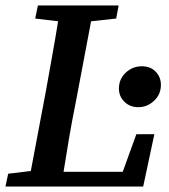

<svg xmlns="http://www.w3.org/2000/svg" viewBox="-33 -684 620 704"><path d="M96 -616 106 -664H402L393 -616L301 -606L245 -310Q232 -246 221 -182Q210 -118 200 -54H417L467 -192H533L492 0H-13L-3 -47L80 -57L136 -354Q147 -417 158.5 -480Q170 -543 180 -606ZM474 -291Q443 -291 423 -311Q403 -331 403 -359Q403 -394 428 -417.5Q453 -441 487 -441Q519 -441 538 -421Q557 -401 557 -373Q557 -338 532 -314.5Q507 -291 474 -291Z"/></svg>

Font: Source Serif 4 Semibold
Style: Italic
Weight: 600
Italic angle: -12°
Designer: Frank Grießhammer
Foundry: Adobe
Version: Version 4.005;hotconv 1.1.0;makeotfexe 2.6.0